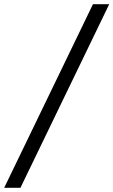

<svg xmlns="http://www.w3.org/2000/svg" viewBox="-123 -780 544 921"><path d="M-103 121 323 -760H401L-25 121Z"/></svg>

Font: Noto Serif Tamil
Style: Italic
Weight: 400
Italic angle: -12°
Designer: Indian Type Foundry, Tom Grace, and the Monotype Design Team
Foundry: Monotype Imaging Inc.
Version: Version 2.003